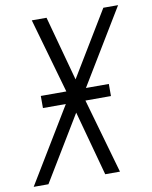

<svg xmlns="http://www.w3.org/2000/svg" viewBox="-85 -797 679 859"><g transform="rotate(-10 254.5 -367.5)"><path d="M-2 0 204 -340H100V-395H216L119 -735H186L266 -441L444 -735H511L305 -395H409V-340H293L390 0H323L243 -294L65 0Z"/></g></svg>

Font: Iosevka SS18 Light
Style: Italic
Weight: 300
Italic angle: -9°
Monospace: yes
Designer: Belleve Invis
Foundry: Belleve Invis
Version: Version 25.1.1; ttfautohint (v1.8.4)